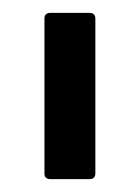

<svg xmlns="http://www.w3.org/2000/svg" viewBox="-20 -703 217 298"><path d="M58 -425Q49 -425 49 -434V-674Q49 -683 58 -683H119Q128 -683 128 -674V-434Q128 -425 119 -425Z"/></svg>

Font: Sofia Sans Semi Condensed
Style: Regular
Weight: 400
Designer: Botio Nikoltchev, Ani Petrova
Foundry: lettersoup
Version: Version 4.100; ttfautohint (v1.8.4.7-5d5b)